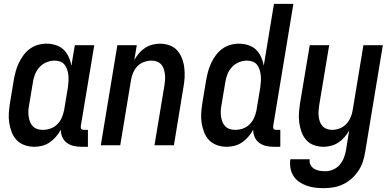

<svg xmlns="http://www.w3.org/2000/svg" viewBox="-20 -755 2040 998"><path d="M159 8Q132 8 108 -0.5Q84 -9 67 -26.5Q50 -44 41 -67.5Q32 -91 28 -116.5Q24 -142 26 -168.5Q28 -195 32 -221L52 -341Q56 -363 62 -385Q68 -407 78 -428Q88 -449 102 -468Q116 -487 135 -501Q154 -515 176.5 -521.5Q199 -528 221 -528Q246 -528 270 -520.5Q294 -513 310.5 -497Q327 -481 337 -459Q347 -437 351 -413L369 -520H470L400 -100Q400 -96 400 -92Q400 -88 402.5 -85Q405 -82 409 -81Q413 -80 418 -80H437V8H403Q382 8 362.5 3.5Q343 -1 327.5 -12.5Q312 -24 304 -42Q296 -60 296 -81Q286 -62 271.5 -45Q257 -28 239 -15.5Q221 -3 200 2.5Q179 8 159 8ZM202 -80Q222 -80 241.5 -86.5Q261 -93 276.5 -108Q292 -123 300.5 -142Q309 -161 313 -181L333 -301Q335 -316 336 -332Q337 -348 335.5 -363Q334 -378 329.5 -392Q325 -406 316.5 -417.5Q308 -429 294 -434.5Q280 -440 264 -440Q243 -440 222 -431.5Q201 -423 185.5 -406Q170 -389 162 -368.5Q154 -348 151 -327L131 -207Q128 -192 127.5 -177.5Q127 -163 129 -149Q131 -135 136 -122Q141 -109 150.5 -99Q160 -89 173.5 -84.5Q187 -80 202 -80Z M504 0 590 -520H691L678 -443Q688 -461 702 -477.5Q716 -494 733.5 -505.5Q751 -517 771 -522.5Q791 -528 810 -528Q837 -528 861 -519.5Q885 -511 901 -493Q917 -475 926 -451.5Q935 -428 938 -402.5Q941 -377 939.5 -351Q938 -325 933 -299L884 0H783L835 -313Q837 -327 838 -341.5Q839 -356 837 -370Q835 -384 831 -397Q827 -410 818 -420Q809 -430 796 -435Q783 -440 768 -440Q749 -440 729 -433Q709 -426 694.5 -411Q680 -396 672 -377Q664 -358 661 -339L605 0Z M1159 8Q1132 8 1108 -0.5Q1084 -9 1067 -26.5Q1050 -44 1041 -67.5Q1032 -91 1028 -116.5Q1024 -142 1026 -168.5Q1028 -195 1032 -221L1052 -341Q1056 -363 1062 -385Q1068 -407 1078 -428Q1088 -449 1102 -468Q1116 -487 1135 -501Q1154 -515 1176.5 -521.5Q1199 -528 1221 -528Q1246 -528 1270 -520.5Q1294 -513 1310.5 -497Q1327 -481 1337 -459Q1347 -437 1351 -413L1404 -735H1505L1400 -100Q1400 -96 1400 -92Q1400 -88 1402.5 -85Q1405 -82 1409 -81Q1413 -80 1418 -80H1437V8H1403Q1382 8 1362.5 3.5Q1343 -1 1327.5 -12.5Q1312 -24 1304 -42Q1296 -60 1296 -81Q1286 -62 1271.5 -45Q1257 -28 1239 -15.5Q1221 -3 1200 2.5Q1179 8 1159 8ZM1202 -80Q1222 -80 1241.5 -86.5Q1261 -93 1276.5 -108Q1292 -123 1300.5 -142Q1309 -161 1313 -181L1333 -301Q1335 -316 1336 -332Q1337 -348 1335.5 -363Q1334 -378 1329.5 -392Q1325 -406 1316.5 -417.5Q1308 -429 1294 -434.5Q1280 -440 1264 -440Q1243 -440 1222 -431.5Q1201 -423 1185.5 -406Q1170 -389 1162 -368.5Q1154 -348 1151 -327L1131 -207Q1128 -192 1127.5 -177.5Q1127 -163 1129 -149Q1131 -135 1136 -122Q1141 -109 1150.5 -99Q1160 -89 1173.5 -84.5Q1187 -80 1202 -80Z M1665 223Q1642 223 1619 220.5Q1596 218 1575 210.5Q1554 203 1535.5 190.5Q1517 178 1505.5 160Q1494 142 1490 119.5Q1486 97 1489 74L1490 73H1590Q1587 89 1594.5 102.5Q1602 116 1614 123Q1626 130 1641 132.5Q1656 135 1672 135Q1692 135 1712.5 126Q1733 117 1747 100Q1761 83 1768.5 62.5Q1776 42 1779 22L1795 -77Q1785 -59 1771 -42.5Q1757 -26 1739.5 -14.5Q1722 -3 1702 2.5Q1682 8 1663 8Q1636 8 1612 -0.5Q1588 -9 1572 -27Q1556 -45 1547.5 -68.5Q1539 -92 1535.5 -117.5Q1532 -143 1534 -169Q1536 -195 1540 -221L1590 -520H1691L1639 -207Q1637 -193 1636 -178.5Q1635 -164 1636.5 -150Q1638 -136 1642.5 -123Q1647 -110 1656 -100Q1665 -90 1678 -85Q1691 -80 1706 -80Q1725 -80 1744.5 -87Q1764 -94 1778.5 -109Q1793 -124 1801.5 -143Q1810 -162 1813 -181L1869 -520H1970L1878 36Q1874 61 1866 85.5Q1858 110 1843 132.5Q1828 155 1808 173Q1788 191 1764 202.5Q1740 214 1715 218.5Q1690 223 1665 223Z"/></svg>

Font: Iosevka Semibold
Style: Italic
Weight: 600
Italic angle: -9°
Monospace: yes
Designer: Belleve Invis
Foundry: Belleve Invis
Version: Version 32.5.0; ttfautohint (v1.8.4)